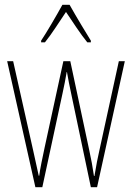

<svg xmlns="http://www.w3.org/2000/svg" viewBox="-20 -783 552 803"><path d="M271 -763H241C217 -719 173 -644 152 -613V-606H168C195 -639 231 -696 256 -733C283 -693 317 -640 345 -606H360V-613C348 -632 297 -716 271 -763ZM278 -390 360 0H386L502 -527H477L395 -151C387 -115 385 -105 375 -47H373C368 -82 361 -120 353 -156L274 -527H245L166 -163C158 -126 147 -73 144 -48H142C134 -83 127 -118 118 -157L35 -527H10L128 0H157L241 -390C248 -421 254 -453 259 -482H260C265 -453 271 -422 278 -390Z"/></svg>

Font: Noto Sans Armenian ExtraCondensed Thin
Style: Regular
Weight: 100
Width: 2
Designer: Monotype Design Team
Foundry: Monotype Imaging Inc.
Version: Version 2.008